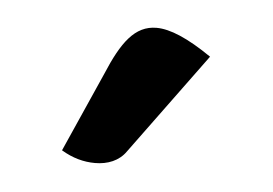

<svg xmlns="http://www.w3.org/2000/svg" viewBox="-29 -178 363 255"><g transform="rotate(5 152.5 -50.0)"><path d="M245 -111C213 -133 189 -143 171 -143C142 -143 125 -119 107 -76L60 30C75 39 90 43 105 43C122 43 137 37 146 24Z"/></g></svg>

Font: Mesarto
Style: Regular
Weight: 700
Designer: Mohamed Gaber
Foundry: Kief Type Foundry
Version: Version 2.020